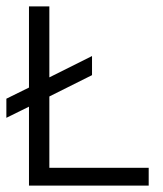

<svg xmlns="http://www.w3.org/2000/svg" viewBox="-24 -583 512 603"><path d="M443 0V-56H131V-280L265 -347V-407L131 -340V-563H67V-308L-4 -273V-213L67 -248V0Z"/></svg>

Font: OSH Darker Grotesque Medium
Style: Regular
Weight: 500
Designer: Gabriel Lam
Foundry: TypeRant
Version: Version 1.000;Glyphs 3.1.1 (3148)